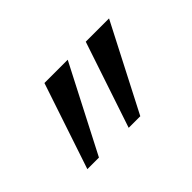

<svg xmlns="http://www.w3.org/2000/svg" viewBox="-62 -879 709 709"><g transform="rotate(-45 293.0 -524.5)"><path d="M294.9 -356.4 407.7 -693.4H529.3L355.5 -356.4ZM79.1 -356.4 191.9 -693.4H313.5L139.6 -356.4Z"/></g></svg>

Font: CaskaydiaMono NF SemiLight
Style: Regular
Weight: 350
Designer: Aaron Bell
Foundry: Saja Typeworks
Version: Version 2111.001; ttfautohint (v1.8.4);Nerd Fonts 3.1.1